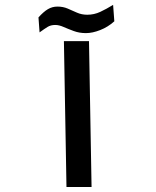

<svg xmlns="http://www.w3.org/2000/svg" viewBox="-20 -750 626 770"><path d="M246.6 0 236.3 -585H336.9L347.2 0ZM324.7 -617.2Q298.3 -617.2 275.9 -625.5Q253.4 -633.8 235.1 -641.8Q216.8 -649.9 201.7 -649.9Q183.6 -649.9 170.9 -642.1Q158.2 -634.3 138.7 -620.1L134.3 -680.2Q154.3 -702.6 171.9 -713.1Q189.5 -723.6 210.4 -723.6Q232.9 -723.6 251.5 -715.6Q270 -707.5 288.8 -699.2Q307.6 -690.9 330.1 -690.9Q357.4 -690.9 382.1 -702.4Q406.7 -713.9 433.6 -730.5L438.5 -664.6Q413.1 -641.6 381.8 -629.4Q350.6 -617.2 324.7 -617.2Z"/></svg>

Font: Cascadia Mono PL
Style: Regular
Weight: 400
Monospace: yes
Designer: Aaron Bell
Foundry: Saja Typeworks
Version: Version 2404.023; ttfautohint (v1.8.4)